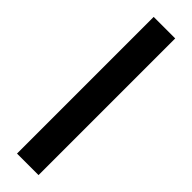

<svg xmlns="http://www.w3.org/2000/svg" viewBox="-302 -692 883 883"><g transform="rotate(45 140.0 -250.5)"><path d="M210 194H70V-695H210Z"/></g></svg>

Font: Hind Guntur
Style: Bold
Weight: 700
Designer: Manushi Parikh, Hitesh Malaviya
Foundry: Indian Type Foundry
Version: Version 1.002;PS 1.0;hotconv 1.0.86;makeotf.lib2.5.63406; tt